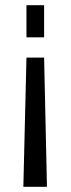

<svg xmlns="http://www.w3.org/2000/svg" viewBox="-20 -560 272 740"><path d="M70 160 82 -338H150L161 160ZM82 -416V-540H150V-416Z"/></svg>

Font: Pathway Extreme Condensed
Style: Regular
Weight: 400
Width: 3
Version: Version 1.001;gftools[0.9.26]